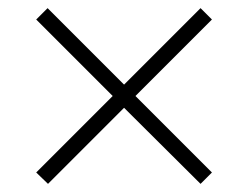

<svg xmlns="http://www.w3.org/2000/svg" viewBox="-20 -589 611 472"><path d="M473 -569 501 -541 313 -353 501 -165 473 -137 285 -324 98 -137 69 -165 257 -353 69 -541 97 -569 285 -381Z"/></svg>

Font: Noto Sans Thaana ExtraLight
Style: Regular
Weight: 200
Designer: David Williams
Foundry: Google Inc.
Version: Version 3.001; ttfautohint (v1.8.4.7-5d5b)